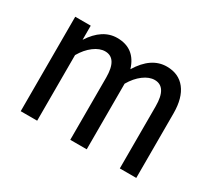

<svg xmlns="http://www.w3.org/2000/svg" viewBox="-103 -679 947 859"><g transform="rotate(30 371.0 -250.0)"><path d="M160 0H75V-488H155V-415Q210 -500 286 -500Q378 -500 406 -408Q462 -500 542 -500Q604 -500 638 -456.5Q672 -413 672 -333V0H587V-321Q587 -421 525 -421Q497 -421 467.5 -399Q438 -377 416 -339V0H331V-321Q331 -421 269 -421Q241 -421 211.5 -399Q182 -377 160 -339Z"/></g></svg>

Font: RopaSansRegular
Style: Regular
Weight: 400
Designer: Botio Nikoltchev
Foundry: Botjo Nikoltchev
Version: Version 1.002